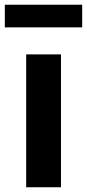

<svg xmlns="http://www.w3.org/2000/svg" viewBox="-31 -789 366 809"><path d="M79.3 0V-559.8H226V0ZM-10.6 -673.7V-769.1H315.3V-673.7Z"/></svg>

Font: Noto Sans KR Thin
Style: Regular
Weight: 100
Designer: Ryoko NISHIZUKA 西塚涼子 (kana, bopomofo & ideographs); Paul D. Hunt (Latin, Greek & Cyrillic); Sandoll Communications 산돌커뮤니
Foundry: Adobe
Version: Version 2.004-H2;hotconv 1.0.118;makeotfexe 2.5.65603